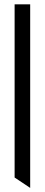

<svg xmlns="http://www.w3.org/2000/svg" viewBox="-20 -665 211 904"><path d="M122.1 219.7 48.8 170.9V-644.5H122.1Z"/></svg>

Font: Catrinity
Style: Regular
Weight: 400
Designer: Alexander Lange
Foundry: High-Logic / Made with FontCreator
Version: Version 2.090;May 20, 2024;FontCreator 15.0.0.2974 64-bit